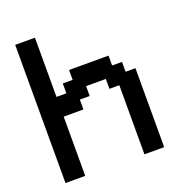

<svg xmlns="http://www.w3.org/2000/svg" viewBox="-127 -807 854 914"><g transform="rotate(-20 300.0 -350.0)"><path d="M450 0H550V-400H500V-450H450V-500H250V-450H200V-400H150V-700H50V0H150V-300H250V-350H300V-400H400V-350H450Z"/></g></svg>

Font: Matrix Sans Video
Style: Regular
Weight: 400
Designer: Brad Neil
Version: Version 1.100